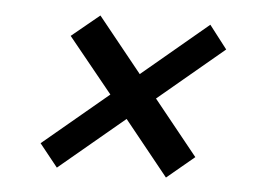

<svg xmlns="http://www.w3.org/2000/svg" viewBox="-38 -548 679 503"><g transform="rotate(5 301.0 -296.5)"><path d="M128 -93 299 -236 415 -92 487 -152 371 -296 543 -440 496 -501 323 -356 207 -500 134 -440 251 -296 80 -153Z"/></g></svg>

Font: Uncut Sans Medium Italic
Style: Regular
Weight: 500
Italic angle: -11°
Designer: Kasper Nordkvist
Foundry: UNCUT.wtf
Version: Version 1.304;Glyphs 3.2 (3246)